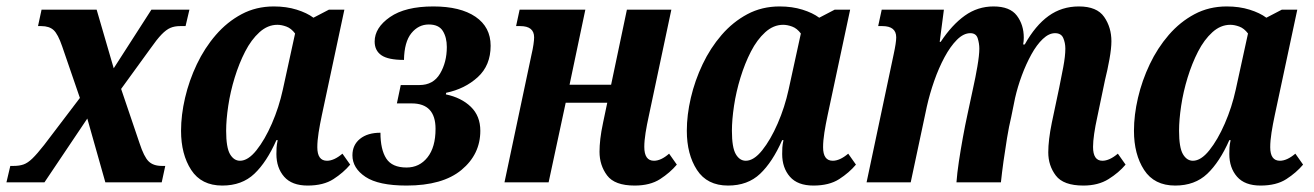

<svg xmlns="http://www.w3.org/2000/svg" viewBox="-55 -566 4079 596"><path d="M-35 0 -23 -51H-12Q5 -51 18 -55.5Q31 -60 45.5 -74Q60 -88 82 -116L193 -262L138 -422Q125 -460 111.5 -472.5Q98 -485 73 -485H63L74 -536H245L298 -354L415 -536H533L521 -485H504Q487 -485 474 -479.5Q461 -474 446.5 -459Q432 -444 411 -414L321 -290L378 -122Q392 -79 406.5 -65Q421 -51 447 -51H458L447 0H272L216 -198L83 0Z M635 10Q570 10 538.5 -38.5Q507 -87 507 -160Q507 -209 519.5 -262.5Q532 -316 556 -366.5Q580 -417 615 -457.5Q650 -498 695 -522Q740 -546 795 -546Q834 -546 866 -536Q898 -526 918 -511L966 -536H1014L944 -208Q938 -180 934 -154.5Q930 -129 930 -109Q930 -67 960 -67Q982 -67 1008 -89L1032 -55Q1011 -30 980 -10Q949 10 900 10Q851 10 827 -17.5Q803 -45 803 -88Q803 -98 803.5 -107.5Q804 -117 807 -131H803Q773 -63 734.5 -26.5Q696 10 635 10ZM690 -67Q715 -67 741 -99.5Q767 -132 789 -182.5Q811 -233 823 -288L861 -462Q849 -478 834 -483.5Q819 -489 806 -489Q776 -489 750.5 -466Q725 -443 706 -406Q687 -369 673.5 -325Q660 -281 653.5 -237.5Q647 -194 647 -160Q647 -108 659 -87.5Q671 -67 690 -67Z M1207 10Q1120 10 1079.5 -17Q1039 -44 1039 -84Q1039 -116 1062.5 -135Q1086 -154 1126 -154Q1126 -102 1144 -74Q1162 -46 1207 -46Q1247 -46 1272 -77.5Q1297 -109 1297 -166Q1297 -245 1223 -245H1177L1189 -302H1247Q1290 -302 1311 -337.5Q1332 -373 1332 -420Q1332 -450 1319.5 -470Q1307 -490 1276 -490Q1244 -490 1222 -463Q1200 -436 1199 -380Q1150 -380 1129 -394.5Q1108 -409 1108 -437Q1108 -480 1155.5 -513Q1203 -546 1290 -546Q1374 -546 1421 -514Q1468 -482 1468 -424Q1468 -363 1428 -326.5Q1388 -290 1330 -278L1329 -273Q1377 -263 1406.5 -234.5Q1436 -206 1436 -160Q1436 -87 1377.5 -38.5Q1319 10 1207 10Z M1915 10Q1853 10 1829.5 -21.5Q1806 -53 1806 -95Q1806 -113 1808.5 -135Q1811 -157 1817 -185L1830 -247H1701L1648 0H1511L1595 -397Q1599 -414 1601 -428Q1603 -442 1603 -450Q1603 -485 1560 -485H1547L1558 -536H1762L1713 -303H1842L1891 -536H2029L1959 -206Q1953 -179 1949 -154Q1945 -129 1945 -110Q1945 -67 1975 -67Q1997 -67 2022 -89L2046 -55Q2025 -30 1994 -10Q1963 10 1915 10Z M2205 10Q2140 10 2108.5 -38.5Q2077 -87 2077 -160Q2077 -209 2089.5 -262.5Q2102 -316 2126 -366.5Q2150 -417 2185 -457.5Q2220 -498 2265 -522Q2310 -546 2365 -546Q2404 -546 2436 -536Q2468 -526 2488 -511L2536 -536H2584L2514 -208Q2508 -180 2504 -154.5Q2500 -129 2500 -109Q2500 -67 2530 -67Q2552 -67 2578 -89L2602 -55Q2581 -30 2550 -10Q2519 10 2470 10Q2421 10 2397 -17.5Q2373 -45 2373 -88Q2373 -98 2373.5 -107.5Q2374 -117 2377 -131H2373Q2343 -63 2304.5 -26.5Q2266 10 2205 10ZM2260 -67Q2285 -67 2311 -99.5Q2337 -132 2359 -182.5Q2381 -233 2393 -288L2431 -462Q2419 -478 2404 -483.5Q2389 -489 2376 -489Q2346 -489 2320.5 -466Q2295 -443 2276 -406Q2257 -369 2243.5 -325Q2230 -281 2223.5 -237.5Q2217 -194 2217 -160Q2217 -108 2229 -87.5Q2241 -67 2260 -67Z M3308 10Q3246 10 3222.5 -21Q3199 -52 3199 -93Q3199 -131 3210 -185L3233 -294Q3239 -323 3245.5 -357.5Q3252 -392 3252 -415Q3252 -433 3245.5 -448Q3239 -463 3220 -463Q3201 -463 3182 -445Q3163 -427 3146.5 -397Q3130 -367 3117 -332Q3104 -297 3096 -262L3084 -203Q3077 -174 3071 -137.5Q3065 -101 3060 -65Q3055 -29 3052 0H2914Q2916 -28 2921.5 -64.5Q2927 -101 2934 -139.5Q2941 -178 2948 -210L2966 -294Q2973 -325 2979 -360Q2985 -395 2985 -415Q2985 -431 2980 -447Q2975 -463 2957 -463Q2936 -463 2915.5 -442.5Q2895 -422 2877 -388.5Q2859 -355 2845 -315Q2831 -275 2822 -235L2772 0H2635L2719 -397Q2727 -434 2727 -450Q2727 -485 2684 -485H2671L2682 -536H2875L2862 -436H2865Q2900 -489 2940 -517.5Q2980 -546 3029 -546Q3080 -546 3101.5 -517.5Q3123 -489 3123 -449Q3123 -444 3122.5 -438.5Q3122 -433 3121 -428H3126Q3159 -487 3200 -516.5Q3241 -546 3294 -546Q3350 -546 3372.5 -513.5Q3395 -481 3395 -438Q3395 -416 3389 -382.5Q3383 -349 3375 -317L3351 -202Q3345 -175 3341.5 -151Q3338 -127 3338 -110Q3338 -67 3367 -67Q3389 -67 3415 -89L3439 -55Q3418 -30 3386 -10Q3354 10 3308 10Z M3593 10Q3528 10 3496.5 -38.5Q3465 -87 3465 -160Q3465 -209 3477.5 -262.5Q3490 -316 3514 -366.5Q3538 -417 3573 -457.5Q3608 -498 3653 -522Q3698 -546 3753 -546Q3792 -546 3824 -536Q3856 -526 3876 -511L3924 -536H3972L3902 -208Q3896 -180 3892 -154.5Q3888 -129 3888 -109Q3888 -67 3918 -67Q3940 -67 3966 -89L3990 -55Q3969 -30 3938 -10Q3907 10 3858 10Q3809 10 3785 -17.5Q3761 -45 3761 -88Q3761 -98 3761.5 -107.5Q3762 -117 3765 -131H3761Q3731 -63 3692.5 -26.5Q3654 10 3593 10ZM3648 -67Q3673 -67 3699 -99.5Q3725 -132 3747 -182.5Q3769 -233 3781 -288L3819 -462Q3807 -478 3792 -483.5Q3777 -489 3764 -489Q3734 -489 3708.5 -466Q3683 -443 3664 -406Q3645 -369 3631.5 -325Q3618 -281 3611.5 -237.5Q3605 -194 3605 -160Q3605 -108 3617 -87.5Q3629 -67 3648 -67Z"/></svg>

Font: Noto Serif Condensed
Style: Bold Italic
Weight: 700
Width: 3
Italic angle: -12°
Designer: Monotype Design Team
Foundry: Monotype Imaging Inc.
Version: Version 2.014